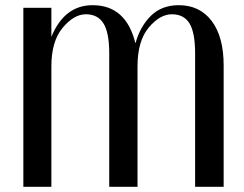

<svg xmlns="http://www.w3.org/2000/svg" viewBox="-20 -720 942 740"><path d="M842 0H732V-514Q732 -594 710.5 -629.5Q689 -665 642.5 -665Q596 -665 553 -613.5Q510 -562 510 -464V0H401V-514Q401 -594 379 -629.5Q357 -665 311 -665Q265 -665 221.5 -613Q178 -561 178 -464V0H70V-690H178V-578Q228 -700 337 -700Q466 -700 502 -553Q520 -618 561.5 -659Q603 -700 669 -700Q750 -700 796 -639Q842 -578 842 -468Z"/></svg>

Font: Trochut
Style: Regular
Weight: 400
Designer: Andreu Balius
Foundry: Andreu Balius
Version: Version 1.001